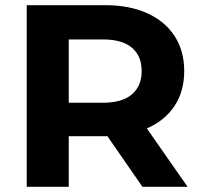

<svg xmlns="http://www.w3.org/2000/svg" viewBox="-20 -720 775 740"><path d="M529 0 394 -195H386H245V0H83V-700H386Q479 -700 547.5 -669Q616 -638 653 -581Q690 -524 690 -446Q690 -368 652.5 -311.5Q615 -255 546 -225L703 0ZM377 -568H245V-324H377Q450 -324 488 -356Q526 -388 526 -446Q526 -505 488 -536.5Q450 -568 377 -568Z"/></svg>

Font: Montserrat Alternates
Style: Bold
Weight: 700
Designer: Julieta Ulanovsky
Foundry: Julieta Ulanovsky
Version: Version 7.200